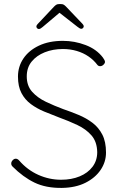

<svg xmlns="http://www.w3.org/2000/svg" viewBox="-20 -910 590 940"><path d="M283 10Q205 11 149 -16Q93 -43 41 -95Q39 -97 37 -100.5Q35 -104 35 -110Q35 -118 42 -125.5Q49 -133 57 -133Q66 -133 74 -124Q114 -78 167.5 -54Q221 -30 279 -30Q330 -30 370 -46.5Q410 -63 433 -93.5Q456 -124 456 -165Q455 -216 428 -247Q401 -278 358.5 -298Q316 -318 269 -335Q232 -349 196 -364Q160 -379 131 -400.5Q102 -422 85 -454.5Q68 -487 68 -535Q68 -584 94.5 -623.5Q121 -663 170.5 -686.5Q220 -710 288 -710Q345 -710 399 -689.5Q453 -669 484 -628Q494 -614 494 -607Q494 -600 486.5 -593Q479 -586 470 -586Q462 -586 457 -592Q439 -616 413.5 -633.5Q388 -651 356 -660.5Q324 -670 288 -670Q239 -670 199 -654Q159 -638 135 -608.5Q111 -579 111 -536Q111 -490 137.5 -460.5Q164 -431 205 -411.5Q246 -392 289 -376Q327 -363 364.5 -347.5Q402 -332 432.5 -309Q463 -286 481 -251Q499 -216 499 -163Q499 -117 472.5 -78Q446 -39 398 -15Q350 9 283 10ZM268 -850 279 -854 189 -778Q184 -774 179.5 -771Q175 -768 170 -768Q165 -768 161.5 -772Q158 -776 158 -780Q158 -783 159.5 -786Q161 -789 164 -792L245 -878Q251 -884 256 -887Q261 -890 269 -890H279Q287 -890 292 -887Q297 -884 303 -878L384 -793Q387 -790 388.5 -787Q390 -784 390 -781Q390 -777 386.5 -773Q383 -769 378 -769Q374 -769 369 -772Q364 -775 359 -779Z"/></svg>

Font: Quicksand Variable Light
Style: Regular
Weight: 300
Designer: Andrew Paglinawan
Foundry: Andrew Paglinawan
Version: Version 3.004